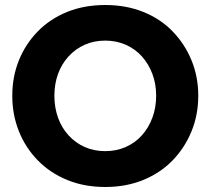

<svg xmlns="http://www.w3.org/2000/svg" viewBox="-20 -733 839 766"><path d="M400 13Q316 13 248 -15Q180 -43 131 -93Q82 -143 55.5 -209Q29 -275 29 -351Q29 -427 55.5 -492.5Q82 -558 131 -608Q180 -658 248 -685.5Q316 -713 400 -713Q483 -713 551.5 -685.5Q620 -658 668.5 -608Q717 -558 744 -492.5Q771 -427 771 -351Q771 -275 744 -209Q717 -143 668.5 -93Q620 -43 551.5 -15Q483 13 400 13ZM400 -130Q444 -130 481.5 -146.5Q519 -163 546 -193Q573 -223 588 -263.5Q603 -304 603 -351Q603 -398 588 -438Q573 -478 546 -508Q519 -538 481.5 -554.5Q444 -571 400 -571Q355 -571 318 -554.5Q281 -538 253.5 -508Q226 -478 211.5 -438Q197 -398 197 -351Q197 -304 211.5 -263.5Q226 -223 253.5 -193Q281 -163 318 -146.5Q355 -130 400 -130Z"/></svg>

Font: MuseoModerno SemiBold
Style: Bold
Weight: 700
Version: Version 1.001